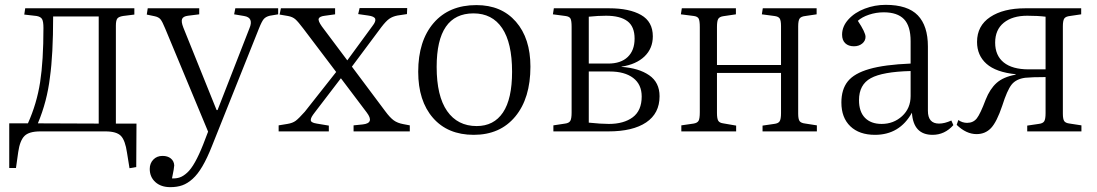

<svg xmlns="http://www.w3.org/2000/svg" viewBox="-20 -542 4526 792"><path d="M514.2 151.9 503.9 87.9Q496.6 37.1 478.8 18.6Q460.9 0 415 0H146Q99.6 0 80.8 19Q62 38.1 55.2 85L45.9 150.9H18.1V-33.2H95.2Q131.8 -114.7 145.5 -203.1Q159.2 -291.5 159.2 -426.8Q159.2 -453.1 153.6 -463.1Q147.9 -473.1 130.9 -476.1L80.1 -481.9L84 -507.8H534.2V-481.9L487.8 -476.1Q469.2 -473.1 463.6 -465.1Q458 -457 458 -436V-32.2H543L542 147ZM136.2 -33.2 387.2 -32.2V-474.1H199.2Q199.2 -316.4 186 -223.1Q174.3 -124 136.2 -33.2Z M682.6 230Q644 230 620.8 209Q597.7 188 597.7 154.8Q597.7 131.8 612.3 116.5Q627 101.1 650.4 101.1Q671.9 101.1 684.8 111.8Q697.8 122.6 698.7 140.1Q698.7 149.9 689.5 193.8Q707 194.8 721.4 189.9Q735.8 185.1 752 170.4Q768.1 155.8 784.4 126.7Q800.8 97.7 818.4 53.2L838.4 1L661.6 -423.8Q649.9 -452.6 642.1 -462.2Q634.3 -471.7 617.7 -475.1L585.4 -481.9L589.4 -507.8H801.8V-482.9L755.4 -477.1Q735.8 -474.6 731.2 -463.9Q726.6 -453.1 736.3 -428.2L873.5 -87.9H877.4L1008.8 -424.8Q1018.1 -446.3 1012.9 -459.5Q1007.8 -472.7 986.3 -476.1L945.8 -482.9L950.7 -507.8H1127.4V-482.9L1092.8 -477.1Q1076.7 -473.1 1068.4 -463.9Q1060.1 -454.6 1048.3 -424.8L854.5 60.1Q834.5 110.8 814.9 144Q795.4 177.2 774.4 196Q753.4 214.8 731.9 222.4Q710.4 230 682.6 230Z M1129.4 0V-24.9L1165.5 -30.8Q1187 -34.2 1200 -43.9Q1212.9 -53.7 1237.3 -81.1L1366.7 -245.1L1231.4 -423.8Q1210.4 -451.7 1198.7 -462.2Q1187 -472.7 1167.5 -476.1L1133.3 -481.9L1138.7 -507.8H1362.3V-482.9L1320.3 -477.1Q1298.8 -474.6 1294.9 -465.6Q1291 -456.5 1307.6 -433.1L1412.6 -293L1516.6 -435.1Q1531.2 -453.6 1527.8 -464.1Q1524.4 -474.6 1498.5 -478L1457.5 -483.9L1463.4 -508.8H1659.7L1658.7 -483.9L1619.6 -478Q1599.6 -474.1 1585.9 -464.6Q1572.3 -455.1 1553.2 -430.2L1431.6 -267.1L1569.3 -83Q1588.4 -57.1 1604 -45.7Q1619.6 -34.2 1644.5 -29.8L1670.4 -24.9V0H1438.5V-24.9L1476.6 -28.8Q1525.9 -34.2 1492.7 -78.1L1386.2 -219.2L1278.3 -78.1Q1270 -67.4 1266.4 -61Q1262.7 -54.7 1262 -48.3Q1261.2 -42 1267.3 -38.1Q1273.4 -34.2 1286.6 -32.2L1336.4 -23.9V0Z M1934.1 14.2Q1827.1 14.2 1766.1 -55.7Q1705.1 -125.5 1705.1 -246.1Q1705.1 -373.5 1768.8 -447.3Q1832.5 -521 1945.3 -521Q2048.3 -521 2108.2 -452.4Q2168 -383.8 2168 -267.1Q2168 -136.7 2105.5 -61.3Q2043 14.2 1934.1 14.2ZM1946.3 -22Q2017.1 -22 2054.7 -77.9Q2092.3 -133.8 2092.3 -246.1Q2092.3 -365.2 2051.3 -426Q2010.3 -486.8 1933.1 -486.8Q1781.2 -486.8 1781.2 -266.1Q1781.2 -145.5 1824.5 -83.7Q1867.7 -22 1946.3 -22Z M2262.7 0V-24.9L2311 -32.2Q2327.1 -34.2 2332.5 -43.5Q2337.9 -52.7 2337.9 -78.1V-431.2Q2337.9 -456.5 2333.3 -465.3Q2328.6 -474.1 2312 -476.1L2260.7 -482.9L2264.6 -507.8H2492.7Q2576.2 -507.8 2624.5 -480.2Q2672.9 -452.6 2672.9 -392.1Q2672.9 -342.3 2638.7 -309.3Q2604.5 -276.4 2543.9 -267.1V-266.1Q2614.7 -261.2 2657.7 -231.7Q2700.7 -202.1 2700.7 -145Q2700.7 -74.2 2645.5 -37.1Q2590.3 0 2489.7 0ZM2408.7 -279.8H2488.8Q2541 -279.8 2569.3 -306.9Q2597.7 -334 2597.7 -382.8Q2597.7 -432.6 2567.9 -454.8Q2538.1 -477.1 2480 -477.1Q2446.8 -477.1 2408.7 -473.1ZM2491.7 -30.8Q2553.2 -30.8 2590.1 -58.3Q2627 -85.9 2627 -144Q2627 -193.8 2591.8 -220.5Q2556.6 -247.1 2495.6 -247.1H2408.7V-36.1Q2459.5 -30.8 2491.7 -30.8Z M2790.5 0V-24.9L2840.8 -32.2Q2856.4 -34.7 2861.6 -43.7Q2866.7 -52.7 2866.7 -79.1V-430.2Q2866.7 -456.1 2862.1 -465.1Q2857.4 -474.1 2841.8 -476.1L2788.6 -482.9L2792.5 -507.8H3015.6V-482.9L2962.9 -475.1Q2947.8 -472.7 2942.6 -463.9Q2937.5 -455.1 2937.5 -431.2V-273.9H3201.7V-434.1Q3201.7 -457 3196.3 -465.6Q3190.9 -474.1 3173.8 -476.1L3122.6 -482.9L3126.5 -507.8H3348.6V-482.9L3302.7 -476.1Q3284.2 -474.1 3278.3 -465.3Q3272.5 -456.5 3272.5 -433.1V-73.2Q3272.5 -50.8 3278.3 -42.5Q3284.2 -34.2 3302.7 -32.2L3349.6 -24.9V0H3125.5V-23.9L3172.9 -30.8Q3190.4 -32.7 3196 -41.7Q3201.7 -50.8 3201.7 -75.2V-241.2H2937.5V-76.2Q2937.5 -53.2 2942.6 -44.2Q2947.8 -35.2 2962.9 -33.2L3016.6 -23.9V0Z M3589.4 14.2Q3524.4 14.2 3487.5 -21.2Q3450.7 -56.6 3450.7 -119.1Q3450.7 -173.3 3477.1 -206.3Q3503.4 -239.3 3565.9 -257.3Q3628.4 -275.4 3736.3 -279.8V-372.1Q3736.3 -434.6 3709 -462.9Q3681.6 -491.2 3625.5 -491.2Q3593.8 -491.2 3564.7 -481.4Q3535.6 -471.7 3518.6 -456.1Q3550.3 -408.2 3550.3 -390.1Q3550.3 -373.5 3536.6 -362.3Q3522.9 -351.1 3502.4 -351.1Q3480 -351.1 3466.8 -363.5Q3453.6 -376 3453.6 -398.9Q3453.6 -433.1 3479.7 -461.9Q3505.9 -490.7 3547.1 -506.3Q3588.4 -522 3633.3 -522Q3724.1 -522 3765.9 -478.8Q3807.6 -435.5 3807.6 -350.1V-85Q3807.6 -32.2 3853.5 -32.2Q3876.5 -32.2 3904.3 -44.9L3912.6 -25.9Q3877 14.2 3826.7 14.2Q3747.6 14.2 3741.7 -77.1Q3690.9 14.2 3589.4 14.2ZM3616.7 -30.8Q3666 -30.8 3701.2 -63Q3736.3 -95.2 3736.3 -146V-249Q3620.6 -246.1 3572 -219.5Q3523.4 -192.9 3523.4 -128.9Q3523.4 -81.1 3548.1 -55.9Q3572.8 -30.8 3616.7 -30.8Z M4008.3 11.2Q3965.8 11.2 3926.3 -26.9L3933.1 -46.9Q3949.7 -35.2 3969.2 -35.2Q3994.6 -35.2 4009.3 -53.7Q4023.9 -72.3 4045.9 -130.9Q4063.5 -175.3 4091.1 -200Q4118.7 -224.6 4168.9 -233.9L4169.9 -235.8Q4088.4 -244.1 4049.3 -278.8Q4010.3 -313.5 4010.3 -369.1Q4010.3 -435.5 4064.5 -471.7Q4118.7 -507.8 4209 -507.8H4439.9V-482.9L4394 -476.1Q4375.5 -474.1 4369.9 -465.3Q4364.3 -456.5 4364.3 -433.1V-73.2Q4364.3 -50.8 4369.9 -42.5Q4375.5 -34.2 4393.1 -32.2L4440.9 -24.9V0H4217.3V-23.9L4264.2 -30.8Q4281.7 -32.7 4287.4 -41.7Q4293 -50.8 4293 -75.2V-224.1Q4235.8 -224.1 4209 -221.2Q4171.4 -216.3 4152.8 -192.9Q4134.3 -169.4 4114.3 -106Q4091.8 -39.1 4068.1 -13.9Q4044.4 11.2 4008.3 11.2ZM4223.1 -255.9H4293V-473.1Q4261.2 -477.1 4217.3 -477.1Q4156.2 -477.1 4120.6 -448.2Q4085 -419.4 4085 -366.2Q4085 -313 4120.4 -284.4Q4155.8 -255.9 4223.1 -255.9Z"/></svg>

Font: Literata Light
Style: Regular
Weight: 300
Designer: Latin by Veronika Burian and Jose Scaglione. Greek by Irene Vlachou. Cyrillic by Vera Evstafieva.
Foundry: TypeTogether
Version: Version 3.021